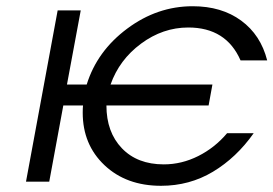

<svg xmlns="http://www.w3.org/2000/svg" viewBox="-20 -580 873 613"><path d="M63 0 164.1 -546.9H237.8L193.8 -310.1H256.8Q290 -417 386 -488.5Q481.9 -560.1 595.2 -560.1Q687.5 -560.1 750 -514.2Q812.5 -468.3 833 -387.2H748Q702.1 -492.2 581.1 -492.2Q500 -492.2 430.4 -440.7Q360.8 -389.2 333 -310.1H658.2L646 -243.2H319.8Q319.8 -158.2 369.1 -106.7Q418.5 -55.2 502.9 -55.2Q560.1 -55.2 613 -81.8Q666 -108.4 705.1 -154.8H790Q734.9 -76.7 659.9 -31.7Q585 13.2 494.1 13.2Q383.3 13.2 313.7 -52.5Q244.1 -118.2 244.1 -220.2Q244.1 -235.4 245.1 -243.2H182.1L137.2 0Z"/></svg>

Font: Involve
Style: Italic
Weight: 400
Italic angle: -10.5°
Designer: Stefan Peev
Foundry: Context Ltd.
Version: Version 1.001